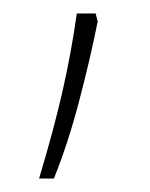

<svg xmlns="http://www.w3.org/2000/svg" viewBox="-20 -136 223 285"><path d="M125 -104Q114 -49 97.5 14Q81 77 60 129H38Q60 56 73 -1.5Q86 -59 94 -116H122Z"/></svg>

Font: Noto Sans Cherokee Thin
Style: Regular
Weight: 100
Designer: Monotype Design Team
Foundry: Monotype Imaging Inc.
Version: Version 2.001; ttfautohint (v1.8.4.7-5d5b)